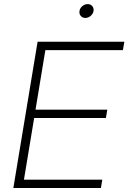

<svg xmlns="http://www.w3.org/2000/svg" viewBox="-20 -935 639 955"><path d="M46.4 0 167 -727.5H598.6L591.3 -685.5H205.6L156.7 -389.6H513.7L506.8 -348.1H149.9L99.1 -41.5H488.8L481.9 0ZM404.3 -845.7Q390.1 -845.7 381.6 -856Q373 -866.2 375.5 -880.4Q377.4 -894.5 389.6 -904.5Q401.9 -914.6 416 -914.6Q430.7 -914.6 439 -904.5Q447.3 -894.5 445.3 -880.4Q442.9 -866.2 430.9 -856Q418.9 -845.7 404.3 -845.7Z"/></svg>

Font: Inter 24pt ExtraLight
Style: Italic
Weight: 250
Italic angle: -9.3988°
Version: Version 4.001;git-66647c0bb